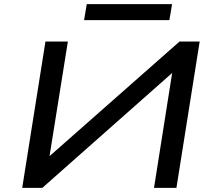

<svg xmlns="http://www.w3.org/2000/svg" viewBox="-20 -905 1036 925"><path d="M87 0 199 -705H307L219 -155V-153L845 -705H942L830 0H722L809 -551L810 -554L184 0ZM385 -808 398 -885H809L796 -808Z"/></svg>

Font: Nunito Sans 7pt Expanded Medium
Style: Italic
Weight: 500
Width: 7
Italic angle: -9°
Designer: Vernon Adams
Foundry: Vernon Adams
Version: Version 3.101;gftools[0.9.27]